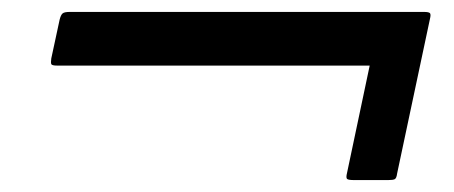

<svg xmlns="http://www.w3.org/2000/svg" viewBox="-20 -409 761 322"><path d="M574 -107Q564 -107 562 -109Q560 -111 562 -119L600 -299H76Q67 -299 66 -301.5Q65 -304 66 -311L80 -376Q82 -384 85 -386.5Q88 -389 97 -389H691Q699 -389 701 -387Q703 -385 701 -377L646 -118Q645 -110 642 -108.5Q639 -107 631 -107Z"/></svg>

Font: Glory Thin ExtraBold
Style: Italic
Weight: 800
Italic angle: -12°
Version: Version 1.011